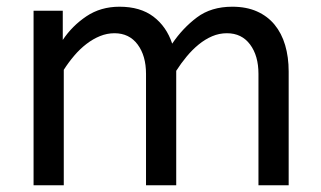

<svg xmlns="http://www.w3.org/2000/svg" viewBox="-20 -552 955 572"><path d="M167 -433Q195 -475 237.5 -503.5Q280 -532 336 -532Q398 -532 437 -502.5Q476 -473 493 -422Q524 -468 566.5 -500Q609 -532 672 -532Q714 -532 745.5 -518Q777 -504 798 -478.5Q819 -453 829.5 -417.5Q840 -382 840 -339V0H750V-332Q750 -386 725 -419.5Q700 -453 656 -453Q633 -453 612 -444Q591 -435 572 -419.5Q553 -404 536 -383.5Q519 -363 505 -341V0H415V-332Q415 -386 390 -419.5Q365 -453 321 -453Q299 -453 278 -444.5Q257 -436 237.5 -421Q218 -406 201 -386Q184 -366 170 -344V0H80V-520H167Z"/></svg>

Font: ABeeZee
Style: Regular
Weight: 400
Designer: Anja Meiners
Foundry: Anja Meiners
Version: Version 1.001